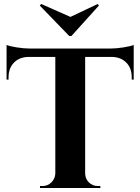

<svg xmlns="http://www.w3.org/2000/svg" viewBox="-20 -945 706 965"><path d="M477 -917 471 -925 334 -860 187 -925 180 -917 328 -764H339ZM652 -545H642V-557Q642 -603 615 -630Q588 -658 542 -659H408V-72Q409 -46 427 -28Q446 -10 472 -10H484L485 0H181V-10H194Q219 -10 238 -28Q256 -46 258 -71V-659H123Q77 -658 50 -630Q23 -602 23 -557V-545H13V-719Q27 -713 63 -707Q100 -701 131 -701H534Q565 -701 602 -707Q638 -713 652 -719Z"/></svg>

Font: Cinzel Bold(RUS BY LYAJKA)
Style: Regular
Weight: 700
Designer: Natanael Gama
Version: Version 1.001;PS 001.001;hotconv 1.0.56;makeotf.lib2.0.21325